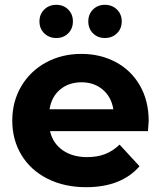

<svg xmlns="http://www.w3.org/2000/svg" viewBox="-20 -770 683 798"><path d="M595 -225H188Q199 -175 240 -146Q281 -117 342 -117Q384 -117 416.5 -129.5Q449 -142 477 -169L560 -79Q484 8 338 8Q247 8 177 -27.5Q107 -63 69 -126Q31 -189 31 -269Q31 -348 68.5 -411.5Q106 -475 171.5 -510.5Q237 -546 318 -546Q397 -546 461 -512Q525 -478 561.5 -414.5Q598 -351 598 -267Q598 -264 595 -225ZM186 -316H451Q443 -367 407 -397.5Q371 -428 319 -428Q266 -428 230 -398Q194 -368 186 -316ZM144 -681Q144 -711 164 -730.5Q184 -750 214 -750Q244 -750 263.5 -730.5Q283 -711 283 -681Q283 -651 263.5 -631.5Q244 -612 214 -612Q184 -612 164 -631.5Q144 -651 144 -681ZM347 -681Q347 -711 366.5 -730.5Q386 -750 416 -750Q446 -750 466 -730.5Q486 -711 486 -681Q486 -651 466 -631.5Q446 -612 416 -612Q386 -612 366.5 -631.5Q347 -651 347 -681Z"/></svg>

Font: Montserrat-Bold
Style: Bold
Weight: 700
Version: Version 7.200